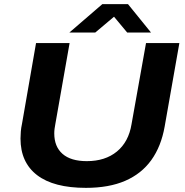

<svg xmlns="http://www.w3.org/2000/svg" viewBox="-20 -895 891 927"><path d="M395 12Q239 12 159 -49.5Q79 -111 79 -226Q79 -242 80.5 -260Q82 -278 86 -296L154 -687H316L247 -295Q245 -285 243.5 -273.5Q242 -262 242 -251Q242 -187 282 -152Q322 -117 399 -117Q488 -117 544.5 -163.5Q601 -210 615 -295L685 -687H846L775 -284Q758 -188 710.5 -122Q663 -56 584.5 -22Q506 12 395 12ZM315 -738 474 -875H598L709 -738H594L505 -845H567L440 -738Z"/></svg>

Font: Archivo SemiExpanded
Style: Bold Italic
Weight: 700
Width: 6
Italic angle: -10°
Designer: Hector Gatti
Foundry: Omnibus-Type
Version: Version 2.001